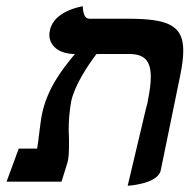

<svg xmlns="http://www.w3.org/2000/svg" viewBox="-20 -582 607 615"><path d="M389 13C389 13 486 8 495 -37L558 -344C564 -374 567 -399 567 -420C567 -501 518 -522 390 -522H266C252 -522 246 -538 245 -562C245 -562 152 -548 140 -485C139 -480 138 -476 138 -471C138 -436 168 -409 220 -409C174 -354 130 -294 114 -214C112 -207 108 -173 104 -143C103 -130 100 -116 99 -106H40L1 0H177C183 -19 190 -42 196 -61C200 -74 201 -96 201 -120V-137C201 -146 200 -155 200 -165C200 -193 202 -224 208 -257C219 -309 261 -372 289 -409H394C441 -409 463 -389 463 -336C463 -316 460 -292 454 -262C453 -254 451 -245 448 -236Z"/></svg>

Font: Libertinus Serif
Style: Bold Italic
Weight: 700
Italic angle: -12°
Designer: Philipp H. Poll, Khaled Hosny
Foundry: Caleb Maclennan
Version: Version 7.050;RELEASE